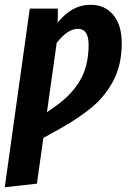

<svg xmlns="http://www.w3.org/2000/svg" viewBox="-38 -566 549 806"><path d="M473 -385Q473 -295 439 -229.5Q405 -164 350.5 -118Q296 -72 216 -27L144 13L117 205L-18 220L87 -530H205L204 -471Q264 -546 342 -546Q402 -546 437.5 -503.5Q473 -461 473 -385ZM334 -378Q334 -445 289 -445Q246 -445 200 -386L159 -95L195 -120Q264 -169 299 -230Q334 -291 334 -378Z"/></svg>

Font: Fira Sans Compressed SemiBold
Style: Italic
Weight: 600
Width: 1
Italic angle: -8°
Designer: bBox Type GmbH & Carrois Corporate GbR & Edenspiekermann AG
Foundry: bBox Type GmbH & Carrois Corporate GbR & Edenspiekermann AG
Version: Version 4.301